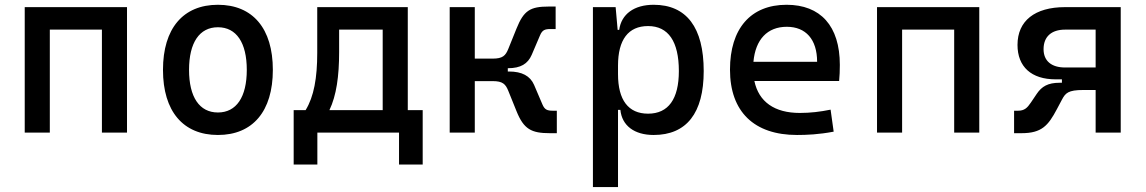

<svg xmlns="http://www.w3.org/2000/svg" viewBox="-20 -547 4728 792"><path d="M400.4 0H503.9V-517.6H82V0H185.5V-424.8H400.4Z M878.9 9.8C1022.5 9.8 1105.5 -87.9 1105.5 -258.8C1105.5 -429.7 1022.5 -527.3 878.9 -527.3C735.4 -527.3 652.3 -429.7 652.3 -258.8C652.3 -87.9 735.4 9.8 878.9 9.8ZM878.9 -83C802.7 -83 759.8 -146.5 759.8 -258.8C759.8 -371.1 802.7 -434.6 878.9 -434.6C955.1 -434.6 998 -371.1 998 -258.8C998 -146.5 955.1 -83 878.9 -83Z M1191.4 131.8H1289.1V0H1626V131.8H1723.6V-92.8H1662.1V-517.6H1288.6V-329.1C1288.6 -225.6 1274.9 -148.4 1240.7 -92.8H1191.4ZM1558.6 -92.8H1338.9C1367.7 -153.3 1378.9 -232.4 1378.9 -332.5V-424.8H1558.6Z M1835 0H1938.5V-212.4H2012.2C2053.7 -212.4 2065.4 -200.2 2076.7 -172.4L2110.4 -88.9C2140.6 -13.7 2171.9 2.4 2248.5 2.4H2276.9V-90.3H2260.7C2236.8 -90.3 2226.6 -94.7 2217.3 -116.7L2183.1 -196.8C2167 -233.9 2132.8 -252 2080.1 -252H2074.7V-265.6H2075.2C2127.9 -265.6 2157.2 -283.7 2173.3 -320.8L2207.5 -400.9C2216.8 -422.9 2227.1 -427.2 2251 -427.2H2272V-520H2243.7C2167 -520 2140.6 -503.9 2110.4 -428.7L2076.7 -345.2C2065.4 -317.4 2053.7 -305.2 2012.2 -305.2H1938.5V-517.6H1835Z M2425.8 224.6H2529.3V-93.8H2539.1C2545.4 -28.8 2596.7 9.8 2676.3 9.8C2812 9.8 2882.8 -80.6 2882.8 -253.9C2882.8 -433.6 2812 -527.3 2676.3 -527.3C2595.7 -527.3 2543 -488.8 2534.2 -423.8H2527.8L2519.5 -517.6H2425.8ZM2529.3 -241.2V-276.4C2529.3 -383.3 2571.8 -439.5 2653.3 -439.5C2736.8 -439.5 2780.3 -376 2780.3 -253.9C2780.3 -138.2 2736.8 -78.1 2653.3 -78.1C2571.8 -78.1 2529.3 -134.3 2529.3 -241.2Z M3267.6 9.8C3306.6 9.8 3357.4 7.8 3418.9 -3.9L3406.2 -94.7C3363.3 -85.9 3322.3 -81.1 3279.3 -81.1C3175.3 -81.1 3109.9 -126.5 3091.8 -212.9H3441.4C3443.4 -233.4 3444.3 -254.9 3444.3 -279.3C3444.3 -440.4 3364.3 -527.3 3224.6 -527.3C3076.2 -527.3 2991.2 -428.7 2991.2 -259.8C2991.2 -85.9 3090.8 9.8 3267.6 9.8ZM3087.9 -292C3096.2 -384.3 3145.5 -436.5 3225.6 -436.5C3303.7 -436.5 3350.6 -384.8 3350.6 -292Z M3916 0H4019.5V-517.6H3597.7V0H3701.2V-424.8H3916Z M4334.5 -219.7H4360.4V-205.6H4350.6C4302.7 -205.6 4277.3 -190.4 4256.8 -160.2L4232.4 -124C4217.3 -101.6 4205.6 -90.3 4179.2 -90.3H4163.1V2.4H4193.8C4276.9 2.4 4303.7 -28.8 4339.4 -96.2L4360.4 -135.7C4375 -163.1 4385.7 -175.8 4449.2 -175.8H4499.5V0H4603V-517.6H4373.5C4248.5 -517.6 4177.2 -460.9 4177.2 -361.8C4177.2 -271.5 4234.4 -219.7 4334.5 -219.7ZM4499.5 -268.6H4373.5C4316.9 -268.6 4284.7 -295.9 4284.7 -344.2C4284.7 -395.5 4316.9 -424.8 4373.5 -424.8H4499.5Z"/></svg>

Font: Cascadia Code PL
Style: Regular
Weight: 400
Monospace: yes
Designer: Aaron Bell
Foundry: Saja Typeworks
Version: Version 2404.023